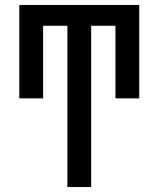

<svg xmlns="http://www.w3.org/2000/svg" viewBox="-20 -755 640 775"><path d="M252 0V-651H154V-358H58V-735H542V-358H446V-651H348V0Z"/></svg>

Font: Iosevka Custom Medium Extended
Style: Regular
Weight: 500
Width: 7
Monospace: yes
Designer: Belleve Invis
Foundry: Belleve Invis
Version: Version 11.2.4; ttfautohint (v1.8.4)